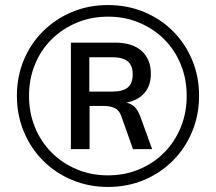

<svg xmlns="http://www.w3.org/2000/svg" viewBox="-20 -733 855 761"><path d="M408 8Q332 8 266 -19.5Q200 -47 151 -96Q102 -145 74.5 -211Q47 -277 47 -353Q47 -430 74.5 -495.5Q102 -561 151 -609.5Q200 -658 265.5 -685.5Q331 -713 408 -713Q485 -713 551 -685.5Q617 -658 665.5 -609.5Q714 -561 741.5 -495.5Q769 -430 769 -353Q769 -277 741.5 -211Q714 -145 665 -96Q616 -47 550.5 -19.5Q485 8 408 8ZM408 -38Q475 -38 532 -62Q589 -86 631 -128.5Q673 -171 696.5 -228.5Q720 -286 720 -353Q720 -420 696.5 -477.5Q673 -535 631 -577Q589 -619 532 -643Q475 -667 409 -667Q341 -667 284 -643Q227 -619 184.5 -577Q142 -535 118.5 -477.5Q95 -420 95 -353Q95 -286 118.5 -228.5Q142 -171 184.5 -128.5Q227 -86 284 -62Q341 -38 408 -38ZM261 -142V-564H436Q505 -564 541.5 -531Q578 -498 578 -440Q578 -388 546 -357.5Q514 -327 456 -323L465 -328Q492 -327 509.5 -313Q527 -299 538 -266L583 -142H507L461 -272Q453 -296 435 -304.5Q417 -313 392 -313H321L335 -323V-142ZM334 -370H426Q466 -370 486 -386Q506 -402 506 -438Q506 -474 486 -490Q466 -506 426 -506H334Z"/></svg>

Font: Nunito Sans 12pt ExtraLight 10pt Medium
Style: Regular
Weight: 500
Version: Version 3.101;gftools[0.9.27]